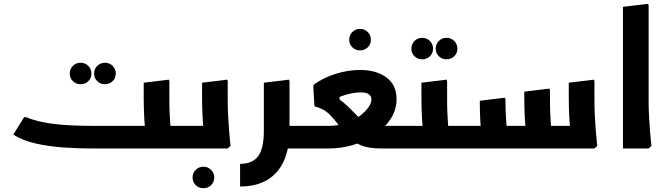

<svg xmlns="http://www.w3.org/2000/svg" viewBox="-20 -781 3507 1010"><path d="M404 -338Q380 -338 363.5 -354Q347 -370 347 -394Q347 -418 363.5 -434.5Q380 -451 404 -451Q428 -451 444.5 -434.5Q461 -418 461 -394Q461 -370 444.5 -354Q428 -338 404 -338ZM532 -338Q508 -338 491.5 -354Q475 -370 475 -394Q475 -418 491.5 -434.5Q508 -451 532 -451Q556 -451 572.5 -434.5Q589 -418 589 -394Q589 -370 572.5 -354Q556 -338 532 -338Z M840 0V-119H957V0ZM957 0V-119Q969 -119 973 -103Q977 -87 977 -60Q977 -35 973 -17.5Q969 0 957 0ZM461 0Q387 0 310.5 -5.5Q234 -11 166.5 -26.5Q99 -42 50 -73L107 -165H117Q169 -142 253 -130.5Q337 -119 461 -119H739L734 0ZM745 0 748 -42Q748 -42 745 -74.5Q742 -107 739 -158Q736 -209 736 -265V-346L868 -362L871 -354V-247Q871 -206 873.5 -165Q876 -124 878.5 -89.5Q881 -55 883.5 -34.5Q886 -14 886 -14L871 0ZM650 0V-119H756V0ZM650 0Q639 0 634.5 -17.5Q630 -35 630 -61Q630 -87 634.5 -103Q639 -119 650 -119Z M1050 209Q1026 209 1009.5 193Q993 177 993 153Q993 129 1009.5 112.5Q1026 96 1050 96Q1074 96 1090.5 112.5Q1107 129 1107 153Q1107 177 1090.5 193Q1074 209 1050 209Z M1052 0 1055 -42Q1055 -42 1052 -74.5Q1049 -107 1046 -158Q1043 -209 1043 -265V-346L1175 -362L1178 -354V-247Q1178 -206 1180.5 -165Q1183 -124 1185.5 -89.5Q1188 -55 1190.5 -34.5Q1193 -14 1193 -14L1178 0ZM957 0V-119H1063V0ZM957 0Q946 0 941.5 -17.5Q937 -35 937 -61Q937 -87 941.5 -103Q946 -119 957 -119Z M1487 0V-119H1589V0ZM1589 0V-119Q1601 -119 1605 -103Q1609 -87 1609 -60Q1609 -35 1605 -17.5Q1601 0 1589 0ZM1243 200V81Q1308 81 1338 40.5Q1368 0 1368 -95V-346L1500 -362L1503 -354V-95Q1503 0 1473 66Q1443 132 1385 166Q1327 200 1243 200Z M1874 -516Q1850 -516 1833.5 -532Q1817 -548 1817 -572Q1817 -596 1833.5 -612.5Q1850 -629 1874 -629Q1898 -629 1914.5 -612.5Q1931 -596 1931 -572Q1931 -548 1914.5 -532Q1898 -516 1874 -516Z M1589 0V-119H1711Q1758 -119 1798.5 -133Q1839 -147 1869.5 -169Q1900 -191 1917 -215Q1934 -239 1934 -258Q1934 -275 1920.5 -285Q1907 -295 1878 -295Q1851 -295 1819 -287.5Q1787 -280 1766 -271V-258Q1785 -244 1804 -226.5Q1823 -209 1846 -185Q1870 -160 1884.5 -146.5Q1899 -133 1911.5 -127Q1924 -121 1940.5 -120Q1957 -119 1985 -119H2111V0H1985Q1920 0 1880.5 -16Q1841 -32 1816 -58Q1791 -84 1768 -114Q1743 -149 1713.5 -179Q1684 -209 1634 -222L1628 -328L1631 -336Q1678 -371 1744 -392Q1810 -413 1874 -413Q1960 -413 2013 -373.5Q2066 -334 2066 -260Q2066 -203 2035 -155.5Q2004 -108 1953 -73Q1902 -38 1839 -19Q1776 0 1711 0ZM1589 0Q1578 0 1573.5 -17.5Q1569 -35 1569 -61Q1569 -87 1573.5 -103Q1578 -119 1589 -119ZM2111 0V-119Q2123 -119 2127 -103Q2131 -87 2131 -60Q2131 -35 2127 -17.5Q2123 0 2111 0Z M2201 -469Q2177 -469 2160.5 -485Q2144 -501 2144 -525Q2144 -549 2160.5 -565.5Q2177 -582 2201 -582Q2225 -582 2241.5 -565.5Q2258 -549 2258 -525Q2258 -501 2241.5 -485Q2225 -469 2201 -469ZM2329 -469Q2305 -469 2288.5 -485Q2272 -501 2272 -525Q2272 -549 2288.5 -565.5Q2305 -582 2329 -582Q2353 -582 2369.5 -565.5Q2386 -549 2386 -525Q2386 -501 2369.5 -485Q2353 -469 2329 -469Z M2291 0V-119H2418V0ZM2418 0V-119Q2430 -119 2434 -103Q2438 -87 2438 -60Q2438 -35 2434 -17.5Q2430 0 2418 0ZM2206 0 2209 -42Q2209 -42 2206 -74.5Q2203 -107 2200 -158Q2197 -209 2197 -265V-346L2329 -362L2332 -354V-247Q2332 -206 2334.5 -165Q2337 -124 2339.5 -89.5Q2342 -55 2344.5 -34.5Q2347 -14 2347 -14L2332 0ZM2111 0V-119H2217V0ZM2111 0Q2100 0 2095.5 -17.5Q2091 -35 2091 -61Q2091 -87 2095.5 -103Q2100 -119 2111 -119Z M2418 0V-119H3049V0ZM2747 0 2750 -42Q2750 -42 2747 -74.5Q2744 -107 2741 -158Q2738 -209 2738 -265V-299L2870 -315L2873 -307V-247Q2873 -206 2875.5 -165Q2878 -124 2880.5 -89.5Q2883 -55 2885.5 -34.5Q2888 -14 2888 -14L2873 0ZM2513 0 2516 -42Q2516 -42 2513 -68Q2510 -94 2507 -139Q2504 -184 2504 -240V-251L2636 -267L2639 -259V-247Q2639 -206 2641.5 -165Q2644 -124 2646.5 -89.5Q2649 -55 2651.5 -34.5Q2654 -14 2654 -14L2639 0ZM2981 0 2984 -42Q2984 -42 2981 -74.5Q2978 -107 2975 -158Q2972 -209 2972 -265V-346L3104 -362L3107 -354V-247Q3107 -206 3109.5 -165Q3112 -124 3114.5 -89.5Q3117 -55 3119.5 -34.5Q3122 -14 3122 -14L3107 0ZM2418 0Q2407 0 2402.5 -17.5Q2398 -35 2398 -61Q2398 -87 2402.5 -103Q2407 -119 2418 -119Z M3257 0V-745L3389 -761L3392 -753V-247Q3392 -206 3394.5 -165Q3397 -124 3399.5 -89.5Q3402 -55 3404.5 -34.5Q3407 -14 3407 -14L3392 0Z"/></svg>

Font: Fustat ExtraBold
Style: Regular
Weight: 800
Designer: Mohamed Gaber, Khaled Hosny, Laura Garcia Mut
Foundry: Kief Type Foundry, Alif Type Foundry, Hard Type Foundry
Version: Version 1.007